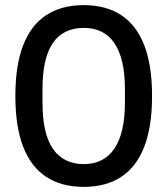

<svg xmlns="http://www.w3.org/2000/svg" viewBox="-20 -718 654 750"><path d="M307 12Q221 12 161.5 -26.5Q102 -65 71 -143.5Q40 -222 40 -343Q40 -464 71 -542.5Q102 -621 161.5 -659.5Q221 -698 307 -698Q393 -698 452.5 -659.5Q512 -621 543 -542.5Q574 -464 574 -343Q574 -222 543 -143.5Q512 -65 452.5 -26.5Q393 12 307 12ZM307 -77Q346 -77 376 -92Q406 -107 426.5 -137Q447 -167 457.5 -212Q468 -257 468 -318V-369Q468 -430 457.5 -475Q447 -520 426.5 -550Q406 -580 376 -594.5Q346 -609 307 -609Q268 -609 237.5 -594.5Q207 -580 186.5 -550Q166 -520 156 -475Q146 -430 146 -369V-318Q146 -257 156 -212Q166 -167 186.5 -137Q207 -107 237.5 -92Q268 -77 307 -77Z"/></svg>

Font: Archivo Condensed Medium
Style: Regular
Weight: 500
Width: 3
Designer: Hector Gatti
Foundry: Omnibus-Type
Version: Version 2.001